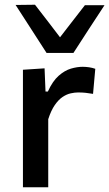

<svg xmlns="http://www.w3.org/2000/svg" viewBox="-20 -792 462 812"><path d="M77 0Q77 -54.5 77 -105.5Q77 -156.5 77 -218V-268Q77 -323.5 77 -381.2Q77 -439 77 -497L168.5 -503L172.5 -405H182.5Q202.5 -449 228 -471.5Q253.5 -494 280 -501.8Q306.5 -509.5 329.5 -509.5Q342.5 -509.5 356.5 -507.5Q370.5 -505.5 383 -501L373.5 -395Q356 -398 342 -399.5Q328 -401 310 -401Q296 -401 279 -397.2Q262 -393.5 244.8 -382Q227.5 -370.5 211.8 -347.8Q196 -325 184 -288V-212.5Q184 -155 184 -104.8Q184 -54.5 184 0ZM177 -568Q144 -619.5 111.2 -670Q78.5 -720.5 46 -771L128 -772Q158 -733.5 187.5 -695Q217 -656.5 247 -617H220.5Q250.5 -656 280 -694Q309.5 -732 339 -770H422Q389.5 -720.5 356.5 -670Q323.5 -619.5 290.5 -568Z"/></svg>

Font: Commissioner Thin Medium
Style: Regular
Weight: 500
Version: Version 1.000